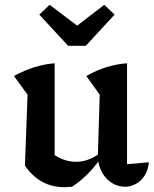

<svg xmlns="http://www.w3.org/2000/svg" viewBox="-20 -771 642 801"><path d="M510 -86 601 -94Q598 -61 583 -38Q568 -15 546.5 -3.5Q525 8 502 8Q475 8 450.5 -5.5Q426 -19 409 -46Q392 -73 388 -112L396 -376L340 -454Q423 -501 510 -507ZM281 8Q273 8 265 9Q257 10 250 10Q198 10 157 -12Q116 -34 84 -80L185 -141Q238 -96 298 -96Q347 -96 396 -131L399 -110Q374 -73 344.5 -44Q315 -15 281 8ZM84 -80 95 -376 38 -454Q125 -501 208 -507V-93ZM264 -580 144 -710 187 -751 302 -664 415 -751 458 -710 338 -580Z"/></svg>

Font: Piazzolla Thin
Style: Bold
Weight: 700
Version: Version 2.005